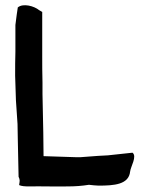

<svg xmlns="http://www.w3.org/2000/svg" viewBox="-20 -725 561 723"><path d="M37 -440 40 -347C42 -317 44 -287 46 -258C46 -239 47 -220 47 -202L50 -59C51 -57 53 -54 54 -46V-45C54 -37 52 -32 52 -28C61 -24 73 -23 89 -23C135 -24 186 -22 234 -23C263 -23 289 -25 314 -29H316C328 -27 340 -27 351 -26C410 -26 465 -30 470 -79C472 -98 497 -136 479 -150L386 -140C374 -139 362 -139 349 -138L282 -133H268L144 -137L143 -226C142 -276 141 -322 140 -371V-414C139 -450 139 -482 139 -514V-680L127 -687C109 -702 67 -714 47 -697L43 -670L38 -631V-530C37 -502 37 -471 37 -440ZM351 -26Z"/></svg>

Font: Vapor
Style: Lit
Weight: 300
Foundry: Cannot Into Space Fonts
Version: Version 0.179